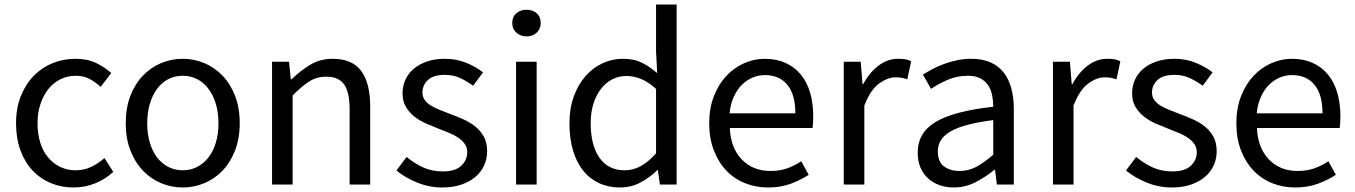

<svg xmlns="http://www.w3.org/2000/svg" viewBox="-20 -816 5990 849"><path d="M306 13Q252 13 205.5 -6Q159 -25 124.5 -61.5Q90 -98 70.5 -151Q51 -204 51 -271Q51 -339 72.5 -392Q94 -445 130 -481.5Q166 -518 213.5 -537Q261 -556 313 -556Q367 -556 405 -537.5Q443 -519 472 -493L425 -432Q401 -454 375 -467.5Q349 -481 316 -481Q279 -481 248 -466Q217 -451 194.5 -423Q172 -395 159 -356.5Q146 -318 146 -271Q146 -224 158 -185.5Q170 -147 192.5 -120Q215 -93 246 -78Q277 -63 314 -63Q352 -63 384 -78.5Q416 -94 442 -117L481 -56Q445 -23 400 -5Q355 13 306 13Z M788 13Q738 13 692.5 -6Q647 -25 612 -61.5Q577 -98 556.5 -151Q536 -204 536 -271Q536 -339 556.5 -392Q577 -445 612 -481.5Q647 -518 692.5 -537Q738 -556 788 -556Q838 -556 883.5 -537Q929 -518 964 -481.5Q999 -445 1019.5 -392Q1040 -339 1040 -271Q1040 -204 1019.5 -151Q999 -98 964 -61.5Q929 -25 883.5 -6Q838 13 788 13ZM788 -63Q823 -63 852 -78Q881 -93 902 -120Q923 -147 934.5 -185.5Q946 -224 946 -271Q946 -318 934.5 -356.5Q923 -395 902 -423Q881 -451 852 -466Q823 -481 788 -481Q753 -481 724 -466Q695 -451 674.5 -423Q654 -395 642.5 -356.5Q631 -318 631 -271Q631 -224 642.5 -185.5Q654 -147 674.5 -120Q695 -93 724 -78Q753 -63 788 -63Z M1258 -543 1266 -465H1269Q1308 -503 1351.5 -529.5Q1395 -556 1451 -556Q1537 -556 1577 -502.5Q1617 -449 1617 -344V0H1526V-332Q1526 -409 1501.5 -443Q1477 -477 1423 -477Q1381 -477 1348.5 -456.5Q1316 -436 1274 -394V0H1183V-543Z M1936 13Q1878 13 1825 -8.5Q1772 -30 1733 -62L1778 -122Q1813 -93 1851.5 -75.5Q1890 -58 1939 -58Q1993 -58 2019.5 -83Q2046 -108 2046 -143Q2046 -164 2035 -179.5Q2024 -195 2006.5 -207Q1989 -219 1967 -228Q1945 -237 1922 -246Q1894 -257 1865 -269.5Q1836 -282 1812.5 -300.5Q1789 -319 1774.5 -344Q1760 -369 1760 -403Q1760 -435 1772.5 -463Q1785 -491 1809 -511.5Q1833 -532 1868 -544Q1903 -556 1947 -556Q1998 -556 2041 -538.5Q2084 -521 2116 -496L2072 -437Q2043 -458 2013.5 -471.5Q1984 -485 1947 -485Q1896 -485 1872 -462Q1848 -439 1848 -407Q1848 -388 1858 -374Q1868 -360 1885 -349.5Q1902 -339 1923.5 -330.5Q1945 -322 1968 -313Q1998 -302 2027.5 -289Q2057 -276 2080.5 -257.5Q2104 -239 2119 -212.5Q2134 -186 2134 -147Q2134 -114 2121 -85Q2108 -56 2083 -34.5Q2058 -13 2021 0Q1984 13 1936 13Z M2262 -543H2353V0H2262ZM2308 -655Q2282 -655 2263.5 -671.5Q2245 -688 2245 -714Q2245 -742 2263.5 -757.5Q2282 -773 2308 -773Q2335 -773 2353 -757.5Q2371 -742 2371 -714Q2371 -688 2353 -671.5Q2335 -655 2308 -655Z M2498 -271Q2498 -337 2517.5 -390Q2537 -443 2569 -479.5Q2601 -516 2644 -536Q2687 -556 2733 -556Q2781 -556 2813.5 -541Q2846 -526 2881 -497Q2883 -496 2883.5 -495Q2884 -494 2886 -493L2881 -587V-796H2972V0H2898L2889 -64H2887Q2855 -32 2813 -9.5Q2771 13 2722 13Q2671 13 2629.5 -6Q2588 -25 2559 -61Q2530 -97 2514 -150Q2498 -203 2498 -271ZM2592 -272Q2592 -173 2631 -118Q2670 -63 2742 -63Q2780 -63 2813.5 -81.5Q2847 -100 2881 -138V-423Q2846 -454 2814.5 -467Q2783 -480 2749 -480Q2716 -480 2687 -465Q2658 -450 2637 -422.5Q2616 -395 2604 -357Q2592 -319 2592 -272Z M3376 13Q3322 13 3274.5 -6Q3227 -25 3192 -61.5Q3157 -98 3136.5 -151Q3116 -204 3116 -271Q3116 -337 3136.5 -390Q3157 -443 3191 -479.5Q3225 -516 3269.5 -536Q3314 -556 3361 -556Q3413 -556 3453 -538Q3493 -520 3520.5 -487Q3548 -454 3562 -407Q3576 -360 3576 -302Q3576 -270 3573 -250H3207Q3211 -162 3260 -111Q3309 -60 3387 -60Q3428 -60 3460.5 -71.5Q3493 -83 3523 -103L3556 -43Q3521 -20 3476.5 -3.5Q3432 13 3376 13ZM3497 -315Q3497 -398 3461.5 -441Q3426 -484 3362 -484Q3333 -484 3306.5 -472.5Q3280 -461 3259 -439.5Q3238 -418 3224 -386.5Q3210 -355 3206 -315Z M3711 -543H3786L3794 -444H3797Q3825 -496 3865 -526Q3905 -556 3951 -556Q3969 -556 3982.5 -554Q3996 -552 4009 -545L3992 -465Q3978 -470 3967 -472Q3956 -474 3939 -474Q3905 -474 3867 -446.5Q3829 -419 3802 -349V0H3711Z M4197 13Q4163 13 4134 2.5Q4105 -8 4083.5 -27.5Q4062 -47 4050 -75.5Q4038 -104 4038 -141Q4038 -230 4118.5 -277.5Q4199 -325 4372 -344Q4372 -370 4367 -395Q4362 -420 4349.5 -439Q4337 -458 4315 -469.5Q4293 -481 4260 -481Q4212 -481 4170.5 -463Q4129 -445 4097 -423L4061 -486Q4080 -498 4103.5 -510.5Q4127 -523 4154 -533Q4181 -543 4211.5 -549.5Q4242 -556 4275 -556Q4325 -556 4360.5 -540Q4396 -524 4418.5 -495Q4441 -466 4452 -425Q4463 -384 4463 -334V0H4388L4380 -65H4377Q4338 -33 4293 -10Q4248 13 4197 13ZM4223 -60Q4263 -60 4297.5 -78.5Q4332 -97 4372 -132V-285Q4303 -276 4256.5 -263.5Q4210 -251 4181 -233.5Q4152 -216 4139.5 -194.5Q4127 -173 4127 -147Q4127 -100 4154.5 -80Q4182 -60 4223 -60Z M4636 -543H4711L4719 -444H4722Q4750 -496 4790 -526Q4830 -556 4876 -556Q4894 -556 4907.5 -554Q4921 -552 4934 -545L4917 -465Q4903 -470 4892 -472Q4881 -474 4864 -474Q4830 -474 4792 -446.5Q4754 -419 4727 -349V0H4636Z M5162 13Q5104 13 5051 -8.5Q4998 -30 4959 -62L5004 -122Q5039 -93 5077.5 -75.5Q5116 -58 5165 -58Q5219 -58 5245.5 -83Q5272 -108 5272 -143Q5272 -164 5261 -179.5Q5250 -195 5232.5 -207Q5215 -219 5193 -228Q5171 -237 5148 -246Q5120 -257 5091 -269.5Q5062 -282 5038.5 -300.5Q5015 -319 5000.5 -344Q4986 -369 4986 -403Q4986 -435 4998.5 -463Q5011 -491 5035 -511.5Q5059 -532 5094 -544Q5129 -556 5173 -556Q5224 -556 5267 -538.5Q5310 -521 5342 -496L5298 -437Q5269 -458 5239.5 -471.5Q5210 -485 5173 -485Q5122 -485 5098 -462Q5074 -439 5074 -407Q5074 -388 5084 -374Q5094 -360 5111 -349.5Q5128 -339 5149.5 -330.5Q5171 -322 5194 -313Q5224 -302 5253.5 -289Q5283 -276 5306.5 -257.5Q5330 -239 5345 -212.5Q5360 -186 5360 -147Q5360 -114 5347 -85Q5334 -56 5309 -34.5Q5284 -13 5247 0Q5210 13 5162 13Z M5707 13Q5653 13 5605.5 -6Q5558 -25 5523 -61.5Q5488 -98 5467.5 -151Q5447 -204 5447 -271Q5447 -337 5467.5 -390Q5488 -443 5522 -479.5Q5556 -516 5600.5 -536Q5645 -556 5692 -556Q5744 -556 5784 -538Q5824 -520 5851.5 -487Q5879 -454 5893 -407Q5907 -360 5907 -302Q5907 -270 5904 -250H5538Q5542 -162 5591 -111Q5640 -60 5718 -60Q5759 -60 5791.5 -71.5Q5824 -83 5854 -103L5887 -43Q5852 -20 5807.5 -3.5Q5763 13 5707 13ZM5828 -315Q5828 -398 5792.5 -441Q5757 -484 5693 -484Q5664 -484 5637.5 -472.5Q5611 -461 5590 -439.5Q5569 -418 5555 -386.5Q5541 -355 5537 -315Z"/></svg>

Font: Kinto Sans
Style: Regular
Weight: 400
Designer: Authors: Ryoko NISHIZUKA  (kana & ideographs); Paul D. Hunt (Latin, Greek & Cyrillic); Wenlong ZHANG  (bopomofo); Sandol
Foundry: Adobe Systems Incorporated, ookami Inc.
Version: Version 0.001